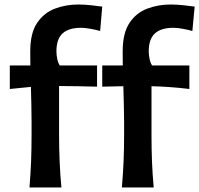

<svg xmlns="http://www.w3.org/2000/svg" viewBox="-20 -829 882 849"><path d="M519 0Q523.9 -59.1 526.4 -114.3Q528.8 -169.4 528.8 -236.3V-289.6Q528.8 -324.7 527.6 -364.7Q526.4 -404.8 525.4 -447.8L432.1 -445.8V-539.6H522.9Q522.9 -555.2 522.7 -570.8Q522.5 -586.4 522.5 -602.1Q522.5 -682.6 552.5 -727.5Q582.5 -772.5 631.1 -790.8Q679.7 -809.1 734.4 -809.1Q760.7 -809.1 792.5 -805.7Q824.2 -802.2 840.8 -799.8L830.6 -691.9Q812.5 -697.3 788.1 -701.7Q763.7 -706.1 747.1 -706.1Q692.4 -706.1 665 -681.2Q637.7 -656.2 637.7 -602.1Q637.7 -585 641.8 -566.4Q646 -547.9 652.8 -539.6H817.4V-435.5Q773.9 -440.9 732.4 -443.8Q690.9 -446.8 649.9 -447.8V-236.3Q649.9 -169.4 652.1 -114.3Q654.3 -59.1 659.7 0ZM110.4 0Q115.2 -59.1 117.4 -114.3Q119.6 -169.4 119.6 -236.3V-289.6Q119.6 -323.7 118.7 -363.3Q117.7 -402.8 116.7 -444.8L23.4 -435.5V-539.6H114.3Q114.3 -555.2 114 -570.8Q113.8 -586.4 113.8 -602.1Q113.8 -682.6 144 -727.5Q174.3 -772.5 222.9 -790.8Q271.5 -809.1 326.2 -809.1Q352.5 -809.1 384 -805.7Q415.5 -802.2 432.1 -799.8L422.9 -691.9Q404.8 -697.3 379.9 -701.7Q355 -706.1 338.4 -706.1Q283.7 -706.1 256.6 -681.2Q229.5 -656.2 229.5 -602.1Q229.5 -585 233.6 -566.4Q237.8 -547.9 244.6 -539.6H409.2V-445.8Q321.3 -448.2 241.2 -448.7V-236.3Q241.2 -169.4 243.7 -114.3Q246.1 -59.1 251.5 0Z"/></svg>

Font: Pinar DS1 SemiBold
Style: Regular
Weight: 600
Designer: Amin Abedi
Version: Version 3.000